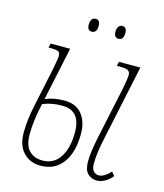

<svg xmlns="http://www.w3.org/2000/svg" viewBox="-107 -778 743 869"><g transform="rotate(15 264.5 -343.5)"><path d="M52 -115Q52 -177 69 -253L106 -428Q116 -481 116 -488Q116 -506 108 -511Q100 -516 71 -516H61L66 -536H157L104 -286Q143 -303 193 -303Q248 -303 276 -268Q304 -233 304 -177Q304 -89 267 -39.5Q230 10 164 10Q114 10 83 -23Q52 -56 52 -115ZM367 -63Q367 -108 383 -183L435 -428Q444 -478 444 -488Q444 -504 434.5 -510Q425 -516 400 -516H381L386 -536H486L411 -183Q395 -108 395 -63Q395 -38 405 -27Q415 -16 430 -16Q443 -16 458 -25.5Q473 -35 484 -48L499 -31Q485 -13 465.5 -2Q446 9 428 9Q401 9 384 -8.5Q367 -26 367 -63ZM276 -176Q276 -278 190 -278Q137 -278 99 -261Q80 -180 80 -115Q80 -63 103.5 -39Q127 -15 166 -15Q219 -15 247.5 -58.5Q276 -102 276 -176ZM210 -664Q210 -679 216 -688Q222 -697 234 -697Q255 -697 255 -669Q255 -652 248.5 -644Q242 -636 232 -636Q221 -636 215.5 -642.5Q210 -649 210 -664ZM335 -664Q335 -679 341.5 -688Q348 -697 359 -697Q380 -697 380 -669Q380 -652 373.5 -644Q367 -636 357 -636Q335 -636 335 -664Z"/></g></svg>

Font: Noto Serif CondThin
Style: Italic
Weight: 250
Width: 3
Italic angle: -12°
Designer: Monotype Design Team
Foundry: Monotype Imaging Inc.
Version: Version 1.001